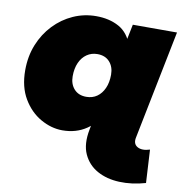

<svg xmlns="http://www.w3.org/2000/svg" viewBox="-84 -636 874 920"><g transform="rotate(10 353.0 -175.5)"><path d="M245 10Q191 10 139 -19.5Q87 -49 53.5 -105.5Q20 -162 20 -243Q20 -311 43 -368Q66 -425 106.5 -467.5Q147 -510 199.5 -533.5Q252 -557 311 -557Q375 -557 422 -531Q469 -505 489.5 -443.5Q510 -382 493 -274Q479 -186 445.5 -122Q412 -58 362 -24Q312 10 245 10ZM330 -168Q360 -168 382 -183.5Q404 -199 416.5 -227Q429 -255 429 -293Q429 -331 407.5 -355Q386 -379 348 -379Q319 -379 296.5 -363.5Q274 -348 261.5 -320Q249 -292 249 -254Q249 -216 270.5 -192Q292 -168 330 -168ZM684 189Q618 208 556.5 205.5Q495 203 449 177.5Q403 152 381 104Q359 56 373 -16L384 -73L434 -273L475 -473L490 -547H705L599 -18Q592 14 614.5 27Q637 40 675 28Z"/></g></svg>

Font: Montserrat Thin Black
Style: Italic
Weight: 900
Italic angle: -11.3°
Version: Version 9.000